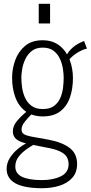

<svg xmlns="http://www.w3.org/2000/svg" viewBox="-20 -800 480 1016"><path d="M202 196Q142 196 100 185Q58 174 36.5 151Q15 128 15 94Q15 63 32 36Q49 9 74.5 -12Q100 -33 126 -45L159 -35Q143 -26 119.5 -9.5Q96 7 78.5 29.5Q61 52 61 81Q61 119 97.5 136Q134 153 202 153Q261 153 302 133Q343 113 343 69Q343 48 333.5 31Q324 14 297 1Q270 -12 216 -21L132 -38Q87 -47 67.5 -62.5Q48 -78 48 -105Q48 -134 70 -160Q92 -186 127 -215L151 -200Q130 -179 112 -157Q94 -135 94 -115Q94 -99 105.5 -91Q117 -83 142 -78L236 -61Q307 -48 347.5 -18Q388 12 388 68Q388 113 362 141.5Q336 170 294 183Q252 196 202 196ZM207 -184Q151 -184 114.5 -211.5Q78 -239 61 -285.5Q44 -332 44 -388Q44 -436 60.5 -481.5Q77 -527 112.5 -557Q148 -587 205 -587Q259 -587 295 -558.5Q331 -530 348.5 -484Q366 -438 366 -387Q366 -330 350 -284Q334 -238 299 -211Q264 -184 207 -184ZM207 -223Q244 -223 266 -239.5Q288 -256 299 -281.5Q310 -307 313.5 -335.5Q317 -364 317 -388Q317 -411 312.5 -438.5Q308 -466 296 -491Q284 -516 262.5 -532Q241 -548 206 -548Q171 -548 149 -531Q127 -514 114.5 -488Q102 -462 97.5 -435Q93 -408 93 -388Q93 -365 97 -336.5Q101 -308 113 -282Q125 -256 147.5 -239.5Q170 -223 207 -223ZM343 -480 331 -505Q342 -529 366 -549.5Q390 -570 425 -583L440 -543Q422 -539 403 -529Q384 -519 368.5 -506.5Q353 -494 343 -480ZM185 -676V-780H245V-676Z"/></svg>

Font: Oswald ExtraLight
Style: Regular
Weight: 250
Designer: Vernon Adams
Foundry: Vernon Adams
Version: Version 4.103;gftools[0.9.33.dev8+g029e19f]